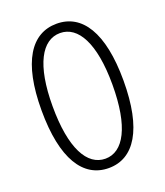

<svg xmlns="http://www.w3.org/2000/svg" viewBox="-139 -836 812 944"><g transform="rotate(-20 267.5 -364.5)"><path d="M268 13C400 13 482 -111 482 -367C482 -620 400 -742 268 -742C135 -742 53 -620 53 -367C53 -111 135 13 268 13ZM268 -36C173 -36 111 -146 111 -367C111 -584 173 -693 268 -693C362 -693 424 -584 424 -367C424 -146 362 -36 268 -36Z"/></g></svg>

Font: Noto Sans JP Light
Style: Regular
Weight: 300
Designer: Ryoko NISHIZUKA (kana & ideographs); Paul D. Hunt (Latin, Greek & Cyrillic); Wenlong ZHANG (bopomofo); Sandoll Communica
Foundry: Adobe Systems Incorporated
Version: Version 1.004;PS 1.004;hotconv 1.0.82;makeotf.lib2.5.63406